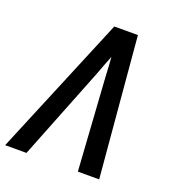

<svg xmlns="http://www.w3.org/2000/svg" viewBox="-136 -842 869 948"><g transform="rotate(20 298.5 -367.5)"><path d="M-3 0 201 -490 303 -735H427L491 0H379L347 -490Q346 -515 344.5 -539.5Q343 -564 341 -589Q331 -564 321.5 -539.5Q312 -515 303 -490L109 0Z"/></g></svg>

Font: Iosevka SmBd Ex Obl
Style: Regular
Weight: 600
Width: 7
Italic angle: -9°
Monospace: yes
Designer: Belleve Invis
Foundry: Belleve Invis
Version: Version 32.5.0; ttfautohint (v1.8.4)